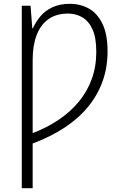

<svg xmlns="http://www.w3.org/2000/svg" viewBox="-20 -745 634 1005"><path d="M346 -725Q401 -725 445.5 -700Q490 -675 516.5 -620Q543 -565 543 -476Q543 -392 517 -319.5Q491 -247 441 -186Q391 -125 318 -77Q245 -29 151 6V240H94V-715H140L149 -597H152Q167 -630 191.5 -659.5Q216 -689 254.5 -707Q293 -725 346 -725ZM336 -674Q275 -674 234 -645Q193 -616 172 -562Q151 -508 151 -431V-48Q226 -77 287 -118Q348 -159 392 -212Q436 -265 460 -330.5Q484 -396 484 -474Q484 -547 464.5 -590.5Q445 -634 411.5 -654Q378 -674 336 -674Z"/></svg>

Font: Noto Sans Display Light
Style: Regular
Weight: 300
Designer: Monotype Design Team
Foundry: Monotype Imaging Inc.
Version: Version 2.003